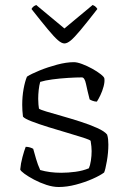

<svg xmlns="http://www.w3.org/2000/svg" viewBox="-20 -749 511 769"><path d="M215 0Q192 0 166 -8.5Q140 -17 116.5 -29.5Q93 -42 78 -53Q63 -64 61 -70Q63 -94 70 -120Q77 -146 83 -161Q92 -161 100 -158.5Q108 -156 113 -153Q118 -135 124.5 -112.5Q131 -90 141 -68Q179 -57 225 -57Q253 -57 282.5 -61Q312 -65 336 -75Q341 -86 344 -105.5Q347 -125 347 -144Q347 -152 346 -162.5Q345 -173 343 -185Q340 -189 314 -197.5Q288 -206 250 -217Q212 -228 173.5 -240Q135 -252 106.5 -263Q78 -274 72 -282Q69 -306 69 -329Q69 -363 74.5 -393Q80 -423 88 -442Q105 -453 138 -466.5Q171 -480 208.5 -490Q246 -500 276 -500Q289 -500 309 -492.5Q329 -485 349 -474Q369 -463 383 -452Q397 -441 398 -435Q400 -422 395 -403Q390 -384 382 -367.5Q374 -351 368 -342Q360 -342 351.5 -345Q343 -348 339 -351Q330 -386 324.5 -412.5Q319 -439 308 -439Q285 -439 252.5 -437Q220 -435 190 -431Q160 -427 141 -421Q137 -407 135 -388.5Q133 -370 133 -353Q133 -341 134 -330.5Q135 -320 136 -314Q140 -310 165 -302.5Q190 -295 227 -284.5Q264 -274 301.5 -262Q339 -250 369 -236.5Q399 -223 409 -210Q412 -201 413 -190.5Q414 -180 414 -170Q414 -138 408 -103.5Q402 -69 397 -58Q381 -46 350.5 -32.5Q320 -19 284 -9.5Q248 0 215 0ZM238 -575Q227 -575 212 -588Q197 -601 172 -631Q147 -661 106 -713Q107 -715 111 -720Q115 -725 125 -729L238 -635L351 -729Q361 -725 365 -720Q369 -715 370 -713Q328 -659 303 -629Q278 -599 263.5 -587Q249 -575 238 -575Z"/></svg>

Font: Texturina Thin
Style: Regular
Weight: 100
Designer: Guillermo Torres Carreño
Foundry: Omnibus-Type
Version: Version 1.002; ttfautohint (v1.8.3)